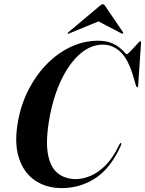

<svg xmlns="http://www.w3.org/2000/svg" viewBox="-20 -910 709 938"><path d="M571.5 -211Q574.5 -208.5 571 -200Q521.5 -89 446.8 -40Q372 9 281.5 9Q206.5 9 151 -28.5Q95.5 -66 72 -139.5Q48.5 -213 68.5 -320.5Q84 -403.5 121 -474.8Q158 -546 210.8 -599Q263.5 -652 327 -681.5Q390.5 -711 459 -711Q496 -711 521.5 -701Q547 -691 563 -678Q579 -665 587.5 -655.2Q596 -645.5 599 -645.5Q603 -645.5 612.8 -655Q622.5 -664.5 633.8 -677Q645 -689.5 653.8 -699Q662.5 -708.5 665 -708.5Q669.5 -708.5 669 -700L655 -492.5Q655 -484.5 651 -484Q646.5 -483.5 644 -492L633 -530.5Q607.5 -619.5 569.2 -655.8Q531 -692 483 -692Q423.5 -692 371.5 -647Q319.5 -602 281 -522.8Q242.5 -443.5 223 -340.5Q202 -226.5 213.8 -159.5Q225.5 -92.5 262 -63.8Q298.5 -35 350 -35Q384.5 -35 422.2 -50.8Q460 -66.5 496.5 -103.2Q533 -140 563 -204Q567.5 -212.5 571.5 -211ZM319 -747Q313 -744 311 -746Q309 -748.5 314 -752.5L466.5 -880.5Q476.5 -889.5 482 -889.5Q488 -889.5 494 -880.5L581 -752.5Q583.5 -748 580 -746Q578 -744 573 -747L461 -805.5Z"/></svg>

Font: Fraunces 144pt SemiBold
Style: Italic
Weight: 600
Italic angle: -16°
Version: Version 1.000;[0bf87f6ff]